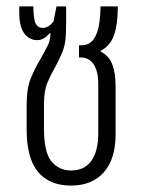

<svg xmlns="http://www.w3.org/2000/svg" viewBox="-20 -568 445 598"><path d="M201 10Q134 10 98.5 -32.5Q63 -75 63 -165V-241Q63 -293 76 -324.5Q89 -356 107 -386Q121 -411 129 -427Q137 -443 137 -464L135 -465Q128 -456 118 -449.5Q108 -443 96 -443Q71 -443 55.5 -464Q40 -485 40 -529V-548H84Q84 -509 91 -495Q98 -481 113 -481Q132 -481 147 -502L156 -548H186V-497Q186 -466 184 -446Q182 -426 175 -408Q168 -390 155 -365Q138 -335 127.5 -310Q117 -285 117 -243V-168Q117 -93 140.5 -65Q164 -37 201 -37Q243 -37 264.5 -67Q286 -97 286 -152V-306Q286 -347 271.5 -368Q257 -389 232 -389H226V-427H233Q258 -427 271 -445Q284 -463 288.5 -491Q293 -519 293 -548H347Q347 -493 335.5 -459.5Q324 -426 294 -410V-407Q320 -394 330 -366.5Q340 -339 340 -302V-149Q340 -73 303.5 -31.5Q267 10 201 10Z"/></svg>

Font: Noto Sans Thai ExtCond Light
Style: Regular
Weight: 300
Width: 2
Designer: Monotype Design Team
Foundry: Monotype Imaging Inc.
Version: Version 2.002; ttfautohint (v1.8.4.7-5d5b)